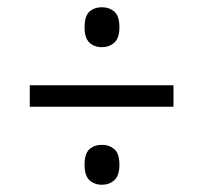

<svg xmlns="http://www.w3.org/2000/svg" viewBox="-20 -622 550 529"><path d="M261 -492Q240 -492 226.5 -504.5Q213 -517 213 -547Q213 -578 226.5 -590Q240 -602 261 -602Q281 -602 295 -590Q309 -578 309 -547Q309 -517 295 -504.5Q281 -492 261 -492ZM62 -328V-387H458V-328ZM261 -113Q240 -113 226.5 -125.5Q213 -138 213 -168Q213 -199 226.5 -211Q240 -223 261 -223Q281 -223 295 -211Q309 -199 309 -168Q309 -138 295 -125.5Q281 -113 261 -113Z"/></svg>

Font: Noto Serif Tamil SemiCondensed
Style: Italic
Weight: 400
Width: 4
Italic angle: -12°
Designer: Indian Type Foundry, Tom Grace, and the Monotype Design Team
Foundry: Monotype Imaging Inc.
Version: Version 2.003; ttfautohint (v1.8.4.7-5d5b)